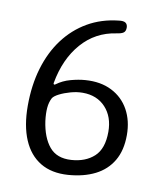

<svg xmlns="http://www.w3.org/2000/svg" viewBox="-79 -740 704 817"><g transform="rotate(10 273.5 -332.0)"><path d="M50 -250Q50 -339 72 -413Q94 -487 135.5 -542.5Q177 -598 235.5 -632Q294 -666 368 -674Q389 -677 398 -670.5Q407 -664 407 -650Q407 -635 398.5 -628.5Q390 -622 369 -619Q279 -606 220 -538.5Q161 -471 142 -365Q141 -361 143.5 -359Q146 -357 150 -360Q177 -380 210.5 -389Q244 -398 272 -400Q338 -405 386.5 -380.5Q435 -356 461 -309Q487 -262 487 -200Q487 -134 460.5 -89Q434 -44 385.5 -19.5Q337 5 270 10Q199 15 150 -14.5Q101 -44 75.5 -104Q50 -164 50 -250ZM135 -199Q145 -129 177.5 -90Q210 -51 272 -55Q333 -59 370 -93Q407 -127 407 -200Q407 -265 370 -305Q333 -345 271 -345Q246 -345 219 -337.5Q192 -330 171.5 -319.5Q151 -309 145 -299Q135 -280 133 -255.5Q131 -231 135 -199Z"/></g></svg>

Font: Winky Sans Light
Style: Regular
Weight: 300
Designer: Simon Atzbach
Foundry: typofactur
Version: Version 1.205